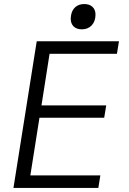

<svg xmlns="http://www.w3.org/2000/svg" viewBox="-20 -929 640 949"><path d="M161.5 -725H568L558 -663H225L185 -408H505L495 -347H175L130 -62H476L466 0H46.5ZM329.5 -837Q329.5 -844 331 -852Q335 -878.5 352.2 -893.8Q369.5 -909 396.5 -909Q422.5 -909 437.2 -895Q452 -881 452 -857Q452 -824 433.5 -804Q415 -784 384.5 -784Q358.5 -784 344 -798.2Q329.5 -812.5 329.5 -837Z"/></svg>

Font: JuliaMono Light
Style: Italic
Weight: 300
Italic angle: -9°
Monospace: yes
Designer: cormullion
Foundry: corm
Version: Version 0.054; ttfautohint (v1.8.4)